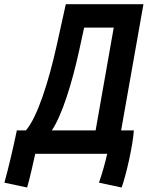

<svg xmlns="http://www.w3.org/2000/svg" viewBox="-77 -713 685 890"><path d="M48.8 156.2C63 106 74.2 54.2 86.4 0H419.9C411.1 39.1 398.4 85.9 381.8 133.8L486.8 156.2C507.8 98.1 539.1 -39.1 543.5 -108.4H484.4L587.9 -693.4H228L185.5 -501C148.9 -335.9 96.7 -170.4 43 -108.4H1C-14.6 -33.2 -36.1 60.1 -56.6 133.8ZM366.2 -108.4H163.1C210.4 -177.7 257.3 -329.1 290 -479L313 -585H450.2Z"/></svg>

Font: Cascadia Mono PL SemiBold
Style: Italic
Weight: 600
Italic angle: -10°
Monospace: yes
Designer: Aaron Bell
Foundry: Saja Typeworks
Version: Version 2404.023